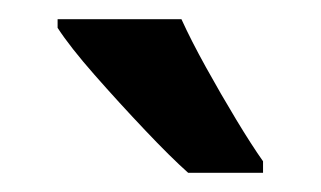

<svg xmlns="http://www.w3.org/2000/svg" viewBox="-20 -786 334 200"><path d="M169 -766Q179 -744 194.5 -716Q210 -688 226 -661.5Q242 -635 254 -618V-606H176Q158 -622 131 -650.5Q104 -679 78.5 -708Q53 -737 40 -757V-766Z"/></svg>

Font: Noto Sans Devanagari UI ExtraCondensed SemiBold
Style: Regular
Weight: 600
Width: 2
Designer: Jelle Bosma - Monotype Design Team
Foundry: Monotype Imaging Inc.
Version: Version 2.004; ttfautohint (v1.8.4.7-5d5b)